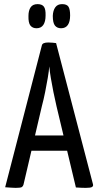

<svg xmlns="http://www.w3.org/2000/svg" viewBox="-20 -909 477 931"><path d="M56 2Q48 2 34 1Q20 0 5 -1L183 -689Q186 -703 214 -703Q224 -703 234.5 -702Q245 -701 252 -700L431 -15Q433 -7 426.5 -2.5Q420 2 396 2Q387 2 375.5 1.5Q364 1 348 0L254 -394Q246 -428 239 -463Q232 -498 226.5 -530.5Q221 -563 219 -587Q217 -563 211.5 -530.5Q206 -498 199 -463Q192 -428 183 -394L94 -14Q92 -6 86 -2Q80 2 56 2ZM108 -178V-252H347V-178ZM157 -772Q138 -772 127.5 -785Q117 -798 118 -832Q118 -858 128.5 -873.5Q139 -889 162 -889Q184 -889 193 -876.5Q202 -864 201 -834Q201 -804 190 -788Q179 -772 157 -772ZM276 -772Q257 -772 246.5 -785Q236 -798 236 -832Q237 -858 248 -873.5Q259 -889 281 -889Q304 -889 312 -876.5Q320 -864 320 -834Q320 -804 309 -788Q298 -772 276 -772Z"/></svg>

Font: Yanone Kaffeesatz ExtraLight
Style: Regular
Weight: 400
Version: Version 2.003